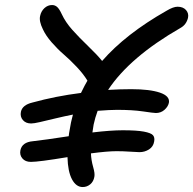

<svg xmlns="http://www.w3.org/2000/svg" viewBox="-20 -736 776 771"><path d="M104 -85.9Q81.5 -85.9 69.8 -99.9Q58.1 -113.8 62 -132.8Q68.8 -165 111.8 -168.9Q160.6 -174.3 255.9 -189Q256.8 -199.2 260.5 -218.5Q264.2 -237.8 265.1 -244.1Q266.1 -248.5 268.8 -259.5Q271.5 -270.5 272.9 -275.9Q240.2 -269.5 201.7 -260.3Q163.1 -251 139.6 -245.6Q116.2 -240.2 105 -240.2Q83.5 -240.2 71.8 -253.9Q60.1 -267.6 64 -287.1Q69.8 -314.5 109.9 -324.2Q204.1 -350.1 305.2 -362.8Q321.3 -396 331.1 -412.1Q314.9 -439 287.4 -468Q259.8 -497.1 235.8 -517.6Q211.9 -538.1 187.7 -565.7Q163.6 -593.3 151.9 -619.1Q136.2 -650.9 141.1 -671.9Q145 -690.9 158.4 -703.4Q171.9 -715.8 189 -715.8Q200.7 -715.8 209.5 -708Q218.3 -700.2 228 -679.2Q243.2 -646.5 270.8 -615.7Q298.3 -585 334.2 -550.5Q370.1 -516.1 390.1 -491.2Q484.4 -599.6 648.9 -692.9Q675.8 -709 692.9 -709Q715.3 -709 727.1 -695.6Q738.8 -682.1 734.9 -664.1Q728 -636.7 705.1 -624Q501 -506.8 414.1 -375Q462.4 -377.9 506.8 -377.9Q581.5 -377.9 622.3 -364Q663.1 -350.1 658.2 -323.2Q654.8 -307.6 640.4 -294.9Q626 -282.2 606 -282.2Q597.2 -282.2 554.2 -288.6Q511.2 -294.9 450.2 -294.9Q421.9 -294.9 372.1 -291Q361.8 -263.2 356 -235.8Q352.1 -212.9 351.1 -204.1Q424.8 -212.9 473.1 -212.9Q528.8 -212.9 557.6 -207.5Q586.4 -202.1 594.2 -193.1Q602.1 -184.1 599.1 -168Q595.7 -147 578.4 -136Q561 -125 540 -125Q529.3 -125 501.7 -127Q474.1 -128.9 448.2 -128.9Q412.1 -128.9 345.2 -120.1Q346.2 -92.8 354 -65.7Q361.8 -38.6 358.9 -25.9Q355.5 -6.8 342.3 4.2Q329.1 15.1 312 15.1Q285.6 15.1 269 -16.1Q252.4 -47.4 251 -105Q135.7 -85.9 104 -85.9Z"/></svg>

Font: Shantell Sans Irregular
Style: Italic
Weight: 400
Italic angle: -11.31°
Designer: Stephen Nixon, Anya Danilova, Shantell Martin
Foundry: Arrow Type
Version: Version 1.006;[9816181b4]